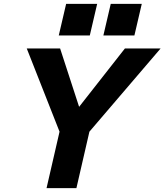

<svg xmlns="http://www.w3.org/2000/svg" viewBox="-20 -970 848 990"><path d="M220 0 287 -291 118 -720H290L414 -339H325L624 -720H808L441 -291L374 0ZM513 -787 551 -950H711L673 -787ZM283 -787 321 -950H481L443 -787Z"/></svg>

Font: Instrument Sans
Style: Bold Italic
Weight: 700
Italic angle: -13°
Designer: Rodrigo Fuenzalida
Foundry: fragTYPE
Version: Version 1.000;gftools[0.9.28]